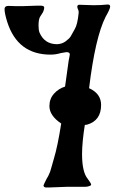

<svg xmlns="http://www.w3.org/2000/svg" viewBox="-20 -671 545 847"><path d="M426 -208Q426 -139 364 -121Q356 -121 354 -119Q342 -42 342 9Q342 88 367 118Q382 138 382 143Q382 147 380 147Q369 153 356 153H277Q266 153 238.5 154.5Q211 156 198 156H181Q172 154 172 147Q172 145 185 119Q185 119 193 105Q198 95 201 87Q204 79 208.5 61.5Q213 44 218 28Q234 -24 250 -126Q198 -161 198 -203Q198 -235 218 -257.5Q238 -280 267 -289Q278 -366 283 -404Q284 -410 286 -419Q288 -428 288 -431Q288 -441 273 -441L249 -437Q226 -430 203 -430Q58 -430 12 -574Q0 -612 0 -632Q1 -645 17 -645Q21 -645 31.5 -644.5Q42 -644 47 -644H83Q92 -644 113 -645Q134 -646 144 -646H159Q175 -646 175 -638Q175 -632 173 -626Q171 -620 169.5 -617Q168 -614 163.5 -607.5Q159 -601 158 -599Q150 -588 150 -558Q150 -539 154 -528Q176 -476 232 -476Q254 -477 270 -489Q286 -501 291.5 -510Q297 -519 310 -543Q322 -563 327 -614Q328 -622 324.5 -629Q321 -636 321 -641Q321 -650 330 -650Q336 -650 360 -649Q384 -648 393 -648Q426 -648 453 -651H456Q466 -651 466 -642Q466 -632 446 -597Q400 -506 373 -282Q426 -258 426 -208Z"/></svg>

Font: Fedorovsk Unicode
Style: Medium
Weight: 500
Designer: Aleksandr Andreev and Nikita Simmons
Version: Version 3.2